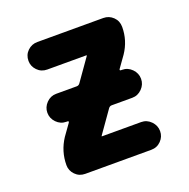

<svg xmlns="http://www.w3.org/2000/svg" viewBox="-99 -615 699 711"><g transform="rotate(-20 250.0 -260.0)"><path d="M286.1 -198.2 225.6 -112.3V-111.3L224.6 -110.4Q224.6 -109.4 225.6 -109.4H379.9Q402.3 -109.4 418.5 -92.8Q434.6 -76.2 434.6 -54.2Q434.6 -32.2 418.9 -16.1Q403.3 0 379.9 0H120.1Q96.7 0 81.1 -16.1Q65.4 -32.2 65.4 -53.7Q65.4 -108.4 95.7 -154.3L127 -198.2Q131.8 -205.1 124 -205.1H120.1Q97.7 -205.1 81.5 -221.7Q65.4 -238.3 65.4 -260.3Q65.4 -282.2 81.5 -298.8Q97.7 -315.4 120.1 -315.4H201.2Q209 -315.4 213.9 -322.3L274.4 -408.2V-409.2L275.4 -410.2Q275.4 -411.1 274.4 -411.1H120.1Q96.7 -411.1 81.1 -427.2Q65.4 -443.4 65.4 -464.8Q65.4 -488.3 81.5 -503.9Q97.7 -519.5 120.1 -519.5H379.9Q402.3 -519.5 418.5 -503.9Q434.6 -488.3 434.6 -464.8Q434.6 -411.1 404.3 -366.2L373 -322.3Q368.2 -315.4 376 -315.4H379.9Q402.3 -315.4 418.5 -298.8Q434.6 -282.2 434.6 -260.3Q434.6 -238.3 418.5 -221.7Q402.3 -205.1 379.9 -205.1H298.8Q291 -205.1 286.1 -198.2Z"/></g></svg>

Font: Rounded Mgen+ 2m bold
Style: Bold
Weight: 700
Designer: [Source Han Sans]
Ryoko NISHIZUKA  (kana & ideographs); Paul D. Hunt (Latin, Greek & Cyrillic); Wenlong ZHANG  (bopomofo
Version: Version 1.059.20150602